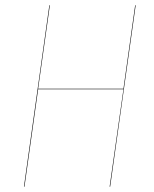

<svg xmlns="http://www.w3.org/2000/svg" viewBox="-20 -700 576 720"><path d="M71.8 0H69.8L165 -680.2H167L123 -367.2H442.9L486.8 -680.2H488.8L393.1 0H391.1L442.9 -365.2H123Z"/></svg>

Font: Fira Sans Compressed Two
Style: Italic
Weight: 100
Width: 3
Italic angle: -8°
Designer: Carrois Corporate & Edenspiekermann AG
Foundry: Carrois Corporate GbR & Edenspiekermann AG
Version: Version 4.203;PS 004.203;hotconv 1.0.88;makeotf.lib2.5.64775